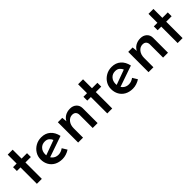

<svg xmlns="http://www.w3.org/2000/svg" viewBox="234 -1694 2797 2797"><g transform="rotate(-45 1632.5 -295.5)"><path d="M119 -601H221V-417H333V-338H221V0H119V-338H45V-417H119Z M640 10Q568 10 516 -18.5Q464 -47 436 -97.5Q408 -148 408 -212Q408 -274 439.5 -324.5Q471 -375 524 -405Q577 -435 642 -435Q726 -435 781.5 -386.5Q837 -338 856 -250L515 -132L491 -190L765 -290L744 -276Q732 -308 706 -331.5Q680 -355 635 -355Q579 -355 543.5 -316.5Q508 -278 508 -218Q508 -154 546 -115Q584 -76 642 -76Q669 -76 694 -85.5Q719 -95 741 -111L787 -36Q755 -15 716.5 -2.5Q678 10 640 10Z M1060 -418 1069 -321 1065 -335Q1085 -380 1129.5 -407Q1174 -434 1234 -434Q1293 -434 1331 -399.5Q1369 -365 1370 -309V0H1269V-274Q1268 -306 1250 -326.5Q1232 -347 1194 -348Q1141 -348 1105.5 -304Q1070 -260 1070 -191V0H969V-418Z M1569 -601H1671V-417H1783V-338H1671V0H1569V-338H1495V-417H1569Z M2090 10Q2018 10 1966 -18.5Q1914 -47 1886 -97.5Q1858 -148 1858 -212Q1858 -274 1889.5 -324.5Q1921 -375 1974 -405Q2027 -435 2092 -435Q2176 -435 2231.5 -386.5Q2287 -338 2306 -250L1965 -132L1941 -190L2215 -290L2194 -276Q2182 -308 2156 -331.5Q2130 -355 2085 -355Q2029 -355 1993.5 -316.5Q1958 -278 1958 -218Q1958 -154 1996 -115Q2034 -76 2092 -76Q2119 -76 2144 -85.5Q2169 -95 2191 -111L2237 -36Q2205 -15 2166.5 -2.5Q2128 10 2090 10Z M2510 -418 2519 -321 2515 -335Q2535 -380 2579.5 -407Q2624 -434 2684 -434Q2743 -434 2781 -399.5Q2819 -365 2820 -309V0H2719V-274Q2718 -306 2700 -326.5Q2682 -347 2644 -348Q2591 -348 2555.5 -304Q2520 -260 2520 -191V0H2419V-418Z M3019 -601H3121V-417H3233V-338H3121V0H3019V-338H2945V-417H3019Z"/></g></svg>

Font: Reem Kufi Fun
Style: Regular
Weight: 400
Designer: Khaled Hosny
Version: Version 1.005